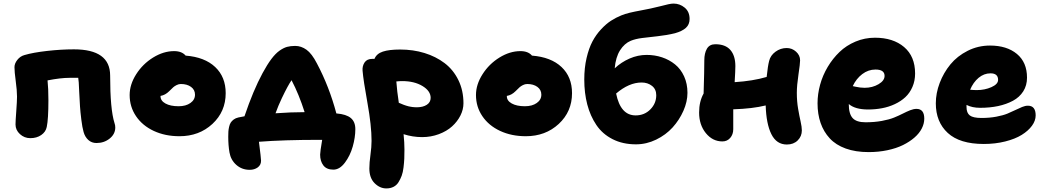

<svg xmlns="http://www.w3.org/2000/svg" viewBox="-20 -782 5783 1063"><path d="M514.2 9.8Q487.8 9.8 469.2 -6.8Q450.7 -23.4 442.9 -50.8Q435.5 -76.2 430.2 -119.9Q424.8 -163.6 422.9 -193.4Q420.9 -223.1 418.5 -273.4Q416 -323.7 416 -325.2Q413.6 -347.2 413.1 -351.1H365.2Q315.9 -351.1 243.2 -336.9Q248 -293 248 -227.1Q248 -122.1 238.8 -79.1Q233.4 -51.8 208.3 -34.4Q183.1 -17.1 147.9 -17.1Q114.7 -17.1 90.3 -39.6Q65.9 -62 65.9 -92.8Q65.9 -111.3 70.1 -167Q74.2 -222.7 74.2 -247.1Q74.2 -281.2 67.1 -333Q60.1 -384.8 60.1 -410.2Q60.1 -430.2 75.9 -450.4Q91.8 -470.7 115.2 -477.1Q162.6 -491.2 240.5 -500Q318.4 -508.8 389.2 -508.8Q589.8 -508.8 589.8 -363.8Q589.8 -177.2 613.8 -101.1Q618.2 -89.4 618.2 -76.2Q618.2 -40 587.4 -15.1Q556.6 9.8 514.2 9.8Z M973.6 -27.8Q894.5 -27.8 831.5 -57.1Q768.6 -86.4 733.2 -138.7Q697.8 -190.9 697.8 -255.9Q697.8 -314 733.9 -370.8Q770 -427.7 827.6 -463.4Q885.3 -499 943.8 -499Q986.8 -499 1007.8 -474.1Q1113.3 -465.8 1171.4 -410.9Q1229.5 -356 1229.5 -266.1Q1229.5 -164.1 1156 -95.9Q1082.5 -27.8 973.6 -27.8ZM868.7 -249Q868.7 -224.1 896 -209Q923.3 -193.8 968.8 -193.8Q1008.8 -193.8 1034.2 -211.7Q1059.6 -229.5 1059.6 -257.8Q1059.6 -284.7 1037.8 -300.8Q1016.1 -316.9 981.4 -316.9Q969.2 -316.9 957.8 -311Q946.3 -305.2 939.5 -299.1Q932.6 -293 916.5 -276.9Q895 -255.4 868.7 -251Z M1825.7 157.2Q1788.1 157.2 1770.3 133.8Q1752.4 110.4 1752.4 74.2Q1752.4 58.6 1763.7 -7.8H1753.4Q1548.3 -7.8 1413.6 2.9Q1425.3 94.2 1425.3 107.9Q1425.3 131.3 1407 144.8Q1388.7 158.2 1362.3 158.2Q1319.3 158.2 1288.6 131.1Q1257.8 104 1250.5 62Q1243.7 22.9 1243.7 -24.9Q1243.7 -42 1244.4 -53.5Q1245.1 -64.9 1248.3 -79.3Q1251.5 -93.8 1257.3 -103Q1263.2 -112.3 1273.9 -120.4Q1284.7 -128.4 1300.3 -131.8Q1316.9 -135.7 1333.5 -138.2Q1381.8 -281.2 1433.6 -377Q1459.5 -424.8 1482.4 -455.3Q1505.4 -485.8 1527.6 -501.5Q1549.8 -517.1 1569.3 -522.5Q1588.9 -527.8 1614.3 -527.8Q1647.5 -527.8 1677 -506.6Q1706.5 -485.4 1734.4 -431.2Q1802.7 -302.7 1842.3 -153.8H1844.2Q1897 -149.4 1922.1 -128.7Q1947.3 -107.9 1947.3 -66.9Q1947.3 -21.5 1932.9 29.3Q1918.5 80.1 1889.4 118.7Q1860.4 157.2 1825.7 157.2ZM1540.5 -238.8Q1520.5 -196.8 1505.4 -154.8Q1591.8 -161.1 1666.5 -161.1Q1635.3 -259.3 1594.2 -337.9Q1574.7 -310.5 1540.5 -238.8Z M2119.1 261.2Q2083 261.2 2054 232.2Q2024.9 203.1 2024.9 150.9Q2024.9 119.6 2031 75.4Q2037.1 31.2 2037.1 -2Q2037.1 -86.4 2014.4 -211.9Q1991.7 -337.4 1987.3 -391.1Q1985.4 -416.5 1998.5 -436.3Q2011.7 -456.1 2042 -456.1H2053.2Q2064.9 -484.9 2099.6 -496.3Q2134.3 -507.8 2195.3 -507.8Q2267.1 -507.8 2330.1 -488.5Q2393.1 -469.2 2441.4 -432.6Q2489.7 -396 2517.8 -338.6Q2545.9 -281.2 2545.9 -210Q2545.9 -175.8 2529.1 -142.3Q2512.2 -108.9 2482.9 -82.3Q2453.6 -55.7 2409.9 -39.3Q2366.2 -22.9 2316.9 -22.9Q2265.1 -22.9 2214.4 -39.1Q2219.2 7.3 2219.2 45.9Q2219.2 74.7 2218.3 96.4Q2217.3 118.2 2214.1 145Q2210.9 171.9 2203.9 190.9Q2196.8 210 2186.3 226.8Q2175.8 243.7 2158.7 252.4Q2141.6 261.2 2119.1 261.2ZM2207 -333Q2191.9 -333 2174.3 -331.1Q2178.2 -276.4 2188 -212.9Q2188.5 -212.9 2196 -209.7Q2203.6 -206.5 2204.6 -206.1Q2205.6 -205.6 2212.9 -202.6Q2220.2 -199.7 2222.4 -199.2Q2224.6 -198.7 2231.4 -196.3Q2238.3 -193.8 2241.7 -193.4Q2245.1 -192.9 2251.7 -191.4Q2258.3 -189.9 2263.2 -189.5Q2268.1 -189 2274.4 -188.5Q2280.8 -188 2287.1 -188Q2321.8 -188 2343 -201.9Q2364.3 -215.8 2364.3 -240.2Q2364.3 -278.3 2319.1 -305.7Q2273.9 -333 2207 -333Z M2891.1 -27.8Q2812 -27.8 2749 -57.1Q2686 -86.4 2650.6 -138.7Q2615.2 -190.9 2615.2 -255.9Q2615.2 -314 2651.4 -370.8Q2687.5 -427.7 2745.1 -463.4Q2802.7 -499 2861.3 -499Q2904.3 -499 2925.3 -474.1Q3030.8 -465.8 3088.9 -410.9Q3147 -356 3147 -266.1Q3147 -164.1 3073.5 -95.9Q3000 -27.8 2891.1 -27.8ZM2786.1 -249Q2786.1 -224.1 2813.5 -209Q2840.8 -193.8 2886.2 -193.8Q2926.3 -193.8 2951.7 -211.7Q2977.1 -229.5 2977.1 -257.8Q2977.1 -284.7 2955.3 -300.8Q2933.6 -316.9 2898.9 -316.9Q2886.7 -316.9 2875.2 -311Q2863.8 -305.2 2856.9 -299.1Q2850.1 -293 2834 -276.9Q2812.5 -255.4 2786.1 -251Z M3501 17.1Q3427.7 17.1 3371.6 -11.5Q3315.4 -40 3281.7 -90.1Q3248 -140.1 3231.4 -203.6Q3214.8 -267.1 3214.8 -341.8Q3214.8 -406.2 3227.5 -460.7Q3240.2 -515.1 3260 -552.5Q3279.8 -589.8 3307.9 -619.9Q3335.9 -649.9 3362.8 -667.2Q3389.6 -684.6 3419.9 -696.8Q3439.5 -705.1 3466.1 -711.4Q3492.7 -717.8 3529.1 -724.4Q3565.4 -731 3582 -734.9Q3606 -739.7 3634 -747.1Q3662.1 -754.4 3679.7 -758.3Q3697.3 -762.2 3709 -762.2Q3743.7 -762.2 3770.8 -739.7Q3797.9 -717.3 3797.9 -676.8Q3797.9 -646.5 3777.6 -627.9Q3757.3 -609.4 3717.3 -598.1Q3671.4 -586.9 3621.3 -581.5Q3571.3 -576.2 3534.9 -571.5Q3498.5 -566.9 3472.2 -556.2Q3437 -541.5 3412.8 -503.4Q3388.7 -465.3 3383.3 -403.8Q3419.9 -438 3465.8 -458Q3511.7 -478 3560.1 -478Q3605 -478 3645.3 -464.6Q3685.5 -451.2 3717.3 -425.5Q3749 -399.9 3767.6 -359.1Q3786.1 -318.4 3786.1 -268.1Q3786.1 -219.2 3763.7 -168.5Q3741.2 -117.7 3703.9 -76.4Q3666.5 -35.2 3612.8 -9Q3559.1 17.1 3501 17.1ZM3532.2 -325.2Q3462.4 -325.2 3391.1 -264.2Q3415.5 -143.1 3499 -143.1Q3547.9 -143.1 3580.6 -176.3Q3613.3 -209.5 3613.3 -254.9Q3613.3 -288.1 3589.6 -306.6Q3565.9 -325.2 3532.2 -325.2Z M3979.5 1Q3925.3 1 3887.9 -44.9Q3850.6 -90.8 3850.6 -159.2Q3850.6 -220.2 3875.5 -264.2Q3879.4 -392.1 3879.4 -448.2Q3879.4 -487.3 3893.8 -512.2Q3908.2 -537.1 3940.4 -537.1Q3996.1 -537.1 4023.7 -505.4Q4051.3 -473.6 4051.3 -416Q4051.3 -391.6 4047.4 -327.1Q4148.4 -333.5 4224.6 -356Q4231 -417 4238.3 -444.8Q4245.6 -475.1 4273.4 -495.6Q4301.3 -516.1 4335.4 -516.1Q4365.2 -516.1 4387.5 -495.8Q4409.7 -475.6 4409.7 -448.2Q4409.7 -429.2 4400.6 -368.9Q4391.6 -308.6 4391.6 -268.1Q4391.6 -221.2 4398.7 -179.9Q4405.8 -138.7 4412.6 -108.9Q4419.4 -79.1 4419.4 -60.1Q4419.4 -27.3 4396.5 -4.6Q4373.5 18.1 4336.4 18.1Q4279.3 18.1 4250.7 -39.1Q4222.2 -96.2 4219.2 -198.2Q4146.5 -180.2 4039.6 -176.8V-66.9Q4039.6 -37.6 4022.7 -18.3Q4005.9 1 3979.5 1Z M4789.1 60.1Q4716.8 60.1 4662.1 40.3Q4607.4 20.5 4573.7 -16.1Q4540 -52.7 4523.2 -101.3Q4506.3 -149.9 4506.3 -210Q4506.3 -261.2 4520.5 -313Q4534.7 -364.7 4562.5 -411.4Q4590.3 -458 4627.9 -494.1Q4665.5 -530.3 4716.6 -551.8Q4767.6 -573.2 4824.2 -573.2Q4924.8 -573.2 4985.6 -521.5Q5046.4 -469.7 5046.4 -375Q5046.4 -334.5 5031.7 -300.8Q5017.1 -267.1 4992.4 -244.1Q4967.8 -221.2 4934.3 -205.6Q4900.9 -189.9 4863.5 -182.9Q4826.2 -175.8 4786.1 -175.8Q4714.4 -175.8 4679.2 -206.1Q4679.2 -152.3 4700.2 -128.7Q4721.2 -105 4772 -105Q4820.8 -105 4862.1 -112.5Q4903.3 -120.1 4930.2 -131.1Q4957 -142.1 4978.5 -153.1Q5000 -164.1 5019 -171.6Q5038.1 -179.2 5054.2 -179.2Q5097.2 -179.2 5097.2 -125Q5097.2 -97.7 5083.5 -70.8Q5069.8 -43.9 5043 -20.5Q5016.1 2.9 4979.5 21Q4942.9 39.1 4893.6 49.6Q4844.2 60.1 4789.1 60.1ZM4827.1 -397Q4787.1 -397 4753.9 -371.8Q4720.7 -346.7 4701.2 -305.2Q4702.6 -304.7 4716.8 -301.8Q4731 -298.8 4742.4 -297.4Q4753.9 -295.9 4767.1 -295.9Q4810.1 -295.9 4843.8 -315.7Q4877.4 -335.4 4877.4 -361.8Q4877.4 -397 4827.1 -397Z M5426.8 15.1Q5293.5 15.1 5227.3 -45.9Q5161.1 -106.9 5161.1 -210Q5161.1 -266.1 5182.6 -322.8Q5204.1 -379.4 5241.9 -425.5Q5279.8 -471.7 5337.4 -500.7Q5395 -529.8 5460.9 -529.8Q5554.2 -529.8 5610.1 -483.4Q5666 -437 5666 -352.1Q5666 -309.1 5645.3 -276.4Q5624.5 -243.7 5588.1 -224.1Q5551.8 -204.6 5506.1 -194.8Q5460.4 -185.1 5406.7 -185.1Q5362.3 -185.1 5331.1 -201.2V-189Q5331.1 -156.7 5349.4 -142.8Q5367.7 -128.9 5414.1 -128.9Q5458.5 -128.9 5496.1 -136Q5533.7 -143.1 5557.9 -153.1Q5582 -163.1 5601.8 -172.9Q5621.6 -182.6 5638.9 -189.7Q5656.2 -196.8 5670.9 -196.8Q5713.9 -196.8 5713.9 -143.1Q5713.9 -113.8 5693.4 -85.7Q5672.9 -57.6 5636.7 -35.2Q5600.6 -12.7 5545.4 1.2Q5490.2 15.1 5426.8 15.1ZM5463.9 -376Q5427.7 -376 5397.9 -351.1Q5368.2 -326.2 5351.1 -285.2Q5370.6 -283.2 5388.2 -283.2Q5432.1 -283.2 5469 -299.6Q5505.9 -315.9 5505.9 -339.8Q5505.9 -376 5463.9 -376Z"/></svg>

Font: Shantell Sans Irregular
Style: Regular
Weight: 800
Designer: Stephen Nixon, Anya Danilova, Shantell Martin
Foundry: Arrow Type
Version: Version 1.006;[9816181b4]